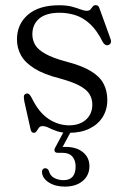

<svg xmlns="http://www.w3.org/2000/svg" viewBox="-20 -494 484 730"><path d="M228.5 -5H255.5L214.5 71.5L199.5 66Q206 65.5 213.2 65Q220.5 64.5 229 64.5Q271 64.5 295.5 84.8Q320 105 320 137.5Q320 172.5 294.5 194Q269 215.5 226.5 215.5Q190.5 215.5 165.8 199.8Q141 184 139.5 160Q139.5 153.5 142.8 149.8Q146 146 151 145.5Q156 145.5 159.8 148Q163.5 150.5 165.5 155Q170.5 174.5 186.5 182.8Q202.5 191 221.5 191Q267.5 191 267.5 138.5Q267.5 115.5 255 101.2Q242.5 87 218 87H200Q190.5 87 188 81.2Q185.5 75.5 189.5 68ZM242.5 -17.5Q283 -17.5 307 -39.2Q331 -61 331 -96.5Q331 -118.5 320.2 -136Q309.5 -153.5 282.8 -168Q256 -182.5 208.5 -195.5Q147 -211 111 -233.5Q75 -256 59.8 -283.8Q44.5 -311.5 44.5 -344Q44.5 -402 86.2 -438Q128 -474 204.5 -474Q233.5 -474 253.2 -468.8Q273 -463.5 286.5 -458.2Q300 -453 310 -453Q319.5 -453 324 -458.2Q328.5 -463.5 332.5 -469Q336.5 -474.5 344.5 -474.5Q349 -474.5 352.8 -471.5Q356.5 -468.5 359 -460L399 -349.5Q403 -340 401.8 -333.2Q400.5 -326.5 393 -323Q386 -320.5 380.8 -323.5Q375.5 -326.5 371 -333.5Q349.5 -377.5 323.2 -402Q297 -426.5 267.5 -436Q238 -445.5 207 -445.5Q155 -445.5 129 -423.2Q103 -401 103 -363.5Q103 -341.5 114 -323Q125 -304.5 153.5 -288.8Q182 -273 233 -259.5Q290.5 -244.5 324.5 -224.2Q358.5 -204 373.2 -176.8Q388 -149.5 388 -113.5Q388 -77.5 370.5 -49.2Q353 -21 320.2 -5Q287.5 11 242.5 11Q214 11 195.8 4.5Q177.5 -2 165.2 -8.2Q153 -14.5 141.5 -14.5Q132.5 -14.5 127.8 -8.2Q123 -2 119.2 4.5Q115.5 11 108.5 11Q104 11 101 8Q98 5 96.5 -1.5L73 -106Q70 -121 70.8 -128Q71.5 -135 78.5 -137.5Q85.5 -140 90.5 -136Q95.5 -132 101 -121Q127.5 -66.5 164.5 -42Q201.5 -17.5 242.5 -17.5Z"/></svg>

Font: Fraunces Light
Style: Regular
Weight: 300
Version: Version 1.000;[b76b70a41]